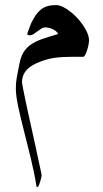

<svg xmlns="http://www.w3.org/2000/svg" viewBox="-20 -335 409 763"><path d="M334 -172.9Q334 -168.9 332 -158.4Q330.1 -147.9 326.7 -137.2Q323.2 -126.5 319.1 -117.9Q314.9 -109.4 310.5 -109.4H272.9Q251 -109.4 231.4 -108.4Q211.9 -107.4 194.1 -104.7Q176.3 -102.1 159.9 -96.9Q143.6 -91.8 126.5 -84.5Q92.8 -68.8 80.1 -50Q67.4 -31.2 67.4 -8.8Q67.4 -4.9 70.8 12.7Q74.2 30.3 79.6 56.4Q85 82.5 92 114.5Q99.1 146.5 106.4 179.4Q113.8 212.4 120.6 244.1Q127.4 275.9 132.8 301Q138.2 326.2 141.8 342.3Q145.5 358.4 145.5 361.3Q145.5 363.8 143.8 371.3Q142.1 378.9 139.6 387.2Q137.2 395.5 134.3 401.9Q131.3 408.2 128.9 408.2Q125 408.2 125 405.8Q116.2 350.6 102.3 293.7Q88.4 236.8 75.2 185.1Q62 133.3 52.5 89.6Q43 45.9 43 17.1Q43 5.9 43.7 -4.2Q44.4 -14.2 46.4 -25.1Q48.3 -36.1 51 -50Q53.7 -64 57.6 -83Q62.5 -108.4 72.5 -125.5Q82.5 -142.6 99.9 -155.8Q117.2 -168.9 144.3 -178.7Q171.4 -188.5 210.9 -199.7Q209.5 -204.6 204.1 -209.5Q198.7 -214.4 191.7 -218Q184.6 -221.7 176 -223.9Q167.5 -226.1 160.2 -226.1Q151.9 -226.1 144 -221.2Q136.2 -216.3 128.7 -210.4Q121.1 -204.6 113.5 -199.7Q106 -194.8 97.7 -194.8Q95.7 -194.8 92 -195.6Q88.4 -196.3 88.4 -199.7Q88.4 -200.2 89.8 -205.1Q91.3 -210 94 -217Q96.7 -224.1 99.4 -231.4Q102.1 -238.8 104.5 -244.1Q112.8 -261.2 121.8 -274.4Q130.9 -287.6 142.3 -296.9Q153.8 -306.2 168.7 -310.5Q183.6 -314.9 202.6 -314.9Q220.2 -314.9 243.2 -300.3Q266.1 -285.6 286.4 -264.2Q306.6 -242.7 320.3 -218Q334 -193.4 334 -172.9Z"/></svg>

Font: Kitab
Style: Regular
Weight: 400
Designer: SIL International
Foundry: Khaled Hosny
Version: Version 1.000